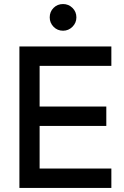

<svg xmlns="http://www.w3.org/2000/svg" viewBox="-20 -930 616 950"><path d="M76 0V-700H176V0ZM127 0V-96H531V0ZM127 -307V-403H506V-307ZM127 -604V-700H531V-604ZM292 -778Q264 -778 245 -797.5Q226 -817 226 -844Q226 -872 245 -891Q264 -910 292 -910Q319 -910 338.5 -891Q358 -872 358 -844Q358 -817 338.5 -797.5Q319 -778 292 -778Z"/></svg>

Font: Fustat SemiBold
Style: Regular
Weight: 600
Designer: Mohamed Gaber, Khaled Hosny, Laura Garcia Mut
Foundry: Kief Type Foundry, Alif Type Foundry, Hard Type Foundry
Version: Version 1.007